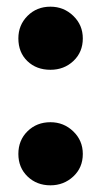

<svg xmlns="http://www.w3.org/2000/svg" viewBox="-20 -546 303 575"><path d="M35 -431Q35 -471 62.5 -498.5Q90 -526 131 -526Q171 -526 199.5 -498.5Q228 -471 228 -431Q228 -390 200 -363.5Q172 -337 131 -337Q89 -337 62 -363Q35 -389 35 -431ZM35 -85Q35 -126 62.5 -153Q90 -180 131 -180Q171 -180 199.5 -152.5Q228 -125 228 -85Q228 -44 199.5 -17.5Q171 9 131 9Q90 9 62.5 -17.5Q35 -44 35 -85Z"/></svg>

Font: K2D ExtraBold
Style: Regular
Weight: 800
Designer: Katatrad Aksorn Co.,Ltd.
Foundry: Cadson Demak Co.,Ltd.
Version: Version 1.000; ttfautohint (v1.6)